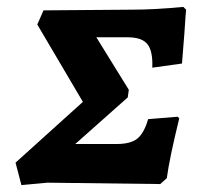

<svg xmlns="http://www.w3.org/2000/svg" viewBox="-20 -531 595 556"><path d="M463 -15 444 2 117 -2 42 5 25 -60 220 -236 88 -460 106 -501 363 -503Q426 -503 511 -511L519 -503Q518 -497 514 -435L507 -347L421 -335Q423 -383 407 -403Q391 -423 350 -423H259L353 -271L350 -249L198 -114H318Q358 -114 377.5 -129.5Q397 -145 409 -186L495 -193L499 -188Q471 -74 463 -15Z"/></svg>

Font: Alegreya SC ExtraBold
Style: Italic
Weight: 800
Italic angle: -7°
Designer: Juan Pablo del Peral
Foundry: Huerta Tipografica
Version: Version 2.007; ttfautohint (v1.6)